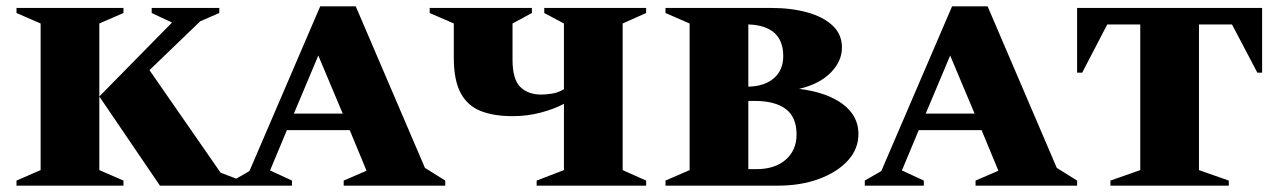

<svg xmlns="http://www.w3.org/2000/svg" viewBox="-20 -585 4027 605"><path d="M32 0V-16L108 -49V-511L32 -544V-560H369V-544L293 -511V-49L369 -16V0ZM484 0 293 -281 522 -514 458 -544V-560H671V-544L611 -518L451 -364L675 -41L740 -16V0Z M714 0V-16L766 -46L989 -565H1101L1319 -56L1383 -16V0H1063V-16L1135 -47L1082 -175H884L831 -48L900 -16V0ZM906 -227H1060L983 -410Z M1671 0V-16L1757 -49V-258Q1728 -242 1685 -230.5Q1642 -219 1596 -219Q1535 -219 1494 -235.5Q1453 -252 1431.5 -292Q1410 -332 1410 -403V-511L1334 -544V-560H1656V-544L1595 -511V-397Q1595 -335 1619.5 -311Q1644 -287 1685 -287Q1700 -287 1719.5 -290Q1739 -293 1757 -304V-511L1695 -544V-560H2016V-544L1942 -511V-49L2016 -16V0Z M2077 0V-16L2153 -49V-511L2077 -544V-560H2410Q2473 -560 2523.5 -546Q2574 -532 2603.5 -504.5Q2633 -477 2633 -435Q2633 -392 2597.5 -356Q2562 -320 2498 -305Q2586 -294 2635.5 -257Q2685 -220 2685 -163Q2685 -116 2652 -79.5Q2619 -43 2561.5 -21.5Q2504 0 2431 0ZM2448 -408Q2448 -504 2338 -508V-312Q2389 -313 2418.5 -338.5Q2448 -364 2448 -408ZM2358 -267H2338V-52H2363Q2422 -52 2456 -82Q2490 -112 2490 -161Q2490 -216 2456 -241.5Q2422 -267 2358 -267Z M2705 0V-16L2757 -46L2980 -565H3092L3310 -56L3374 -16V0H3054V-16L3126 -47L3073 -175H2875L2822 -48L2891 -16V0ZM2897 -227H3051L2974 -410Z M3479 0V-16L3573 -49V-508H3469L3390 -356H3374V-560H3957V-356H3942L3862 -508H3758V-49L3852 -16V0Z"/></svg>

Font: Spectral SC ExtraBold
Style: Regular
Weight: 800
Designer: Jean-Baptiste Levee
Foundry: Production Type
Version: Version 2.001